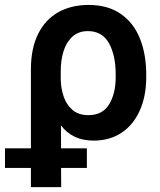

<svg xmlns="http://www.w3.org/2000/svg" viewBox="-68 -557 647 774"><path d="M289.1 -537.1Q367.2 -537.1 419.2 -500.7Q471.2 -464.4 496.3 -401.1Q521.5 -337.9 521.5 -255.9V-246.1Q521.5 -169.9 495.8 -112.1Q470.2 -54.2 422.4 -22.2Q374.5 9.8 309.6 9.8Q265.6 9.8 233.4 -5.6Q201.2 -21 177.7 -51.3L178.2 41H282.2V120.1H178.2L178.7 197.3H56.6V120.1H-47.9V41H56.6V-277.3Q56.6 -361.3 85.4 -419.7Q114.3 -478 166.7 -507.6Q219.2 -537.1 289.1 -537.1ZM176.8 -236.3Q177.7 -200.2 188.7 -167.7Q199.7 -135.3 224.1 -114Q248.5 -92.8 288.1 -92.8Q345.2 -92.8 371.8 -136.2Q398.4 -179.7 398.4 -246.1V-255.9Q398.4 -334.5 371.1 -383.1Q343.8 -431.6 286.1 -431.6Q248.5 -431.6 223.9 -409.2Q199.2 -386.7 188 -350.1Q176.8 -313.5 176.8 -269.5Z"/></svg>

Font: Pretendard JP SemiBold
Style: Regular
Weight: 600
Designer: Base glyphs from Inter by Rasmus Andersson; Hangeul glyphs from Noto Sans CJK(Source Han Sans) by Jang Soo-young and Kan
Foundry: Kil Hyung-jin
Version: Version 1.309